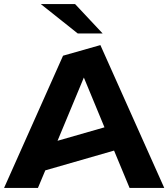

<svg xmlns="http://www.w3.org/2000/svg" viewBox="-29 -921 825 941"><path d="M474 -757 339 -901H171L352 -757ZM157 0 193 -86 530 -183 606 0H776L463 -700L280 -648L-9 0ZM382 -541 483 -297 253 -231Z"/></svg>

Font: Talent SemiBold
Style: Bold
Weight: 700
Designer: Mike Powis
Version: Version 1.001;hotconv 1.0.109;makeotfexe 2.5.65596